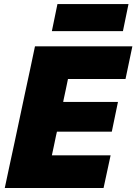

<svg xmlns="http://www.w3.org/2000/svg" viewBox="-20 -946 686 966"><path d="M4 0Q16 -56.5 27.2 -109.2Q38.5 -162 53.5 -231L105 -473.5Q120 -544 132 -599Q143.5 -654 156 -713H646L611.5 -548.5H322Q317 -524 311.5 -497.8Q306 -471.5 299.5 -442L298 -433H573.5L542.5 -283.5H266.5L262 -264Q256.5 -236.5 251.2 -212Q246 -187.5 241 -164.5H536.5L501 0ZM241 -789.5 269 -925.5H626.5L598.5 -789.5Z"/></svg>

Font: Heraclito ExtraBold
Style: Italic
Weight: 800
Italic angle: -12°
Designer: Kostas Bartsokas (font) & Cristiano Sobral (main changes)
Foundry: Kostas Bartsokas (font) & Cristiano Sobral (main changes)
Version: Version 1.00;July 8, 2020;FontCreator 13.0.0.2655 64-bit